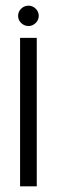

<svg xmlns="http://www.w3.org/2000/svg" viewBox="-20 -659 200 679"><path d="M51 0V-525H110V0ZM81 -567Q66 -567 55 -577.5Q44 -588 44 -603Q44 -618 55 -628.5Q66 -639 81 -639Q95 -639 106 -628.5Q117 -618 117 -603Q117 -588 106 -577.5Q95 -567 81 -567Z"/></svg>

Font: Stick No Bills Light
Style: Regular
Weight: 300
Version: Version 2.000